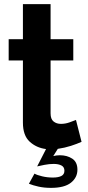

<svg xmlns="http://www.w3.org/2000/svg" viewBox="-20 -714 424 930"><path d="M147 127Q159 134 184 140Q209 146 236 146Q262 146 277 138.5Q292 131 292 113Q292 95 277.5 87.5Q263 80 240 80Q219 80 195.5 84.5Q172 89 160 92L203 8Q156 2 123.5 -28Q91 -58 91 -120V-421H22V-524H91V-694H225V-524H335V-421H225V-165Q225 -137 239.5 -125.5Q254 -114 275 -114Q296 -114 316 -121Q336 -128 348 -133L375 -27Q353 -17 323.5 -7.5Q294 2 260 7L238 42Q245 40 253.5 39Q262 38 270 38Q305 38 330 54.5Q355 71 355 108Q355 146 323.5 171Q292 196 227 196Q194 196 167 190Q140 184 120 176Z"/></svg>

Font: Oxford Sans
Style: Bold
Weight: 700
Designer: Matt McInerney, Pablo Impallari, Rodrigo Fuenzalida
Foundry: Matt McInerney, Pablo Impallari, Rodrigo Fuenzalida
Version: Version 3.000g; ttfautohint (v1.5) -l 8 -r 28 -G 28 -x 14 -D